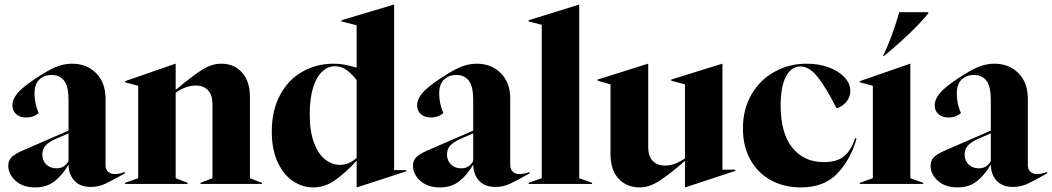

<svg xmlns="http://www.w3.org/2000/svg" viewBox="-20 -800 4574 835"><path d="M16 -80Q16 -101 29.5 -115.5Q43 -130 80 -146L278 -232V-365Q278 -424 259 -449Q240 -474 205 -474Q172 -474 151 -454Q130 -434 130 -392Q130 -351 148 -308Q126 -289 94 -289Q67 -289 50.5 -303.5Q34 -318 34 -342Q34 -368 55.5 -394Q77 -420 131 -456Q186 -493 221.5 -508Q257 -523 293 -523Q357 -523 398 -482Q439 -441 439 -370V-81Q439 -64 450 -53.5Q461 -43 479 -43Q490 -43 501 -45.5Q512 -48 523 -52V-46Q465 -13 436 0Q407 13 374 13Q329 13 304 -13.5Q279 -40 278 -84Q251 -38 217 -11.5Q183 15 133 15Q80 15 48 -13.5Q16 -42 16 -80ZM225 -68Q245 -68 258 -77Q271 -86 278 -100V-220L218 -194Q189 -180 176.5 -165Q164 -150 164 -128Q164 -102 181 -85Q198 -68 225 -68Z M524 -5 581 -25V-427L524 -442V-447L743 -523H744V-409Q813 -467 856.5 -495Q900 -523 942 -523Q998 -523 1032.5 -485Q1067 -447 1067 -378V-25L1119 -5V0H852V-5L904 -25V-347Q904 -387 884.5 -407.5Q865 -428 831 -428Q789 -428 744 -397V-25L796 -5V0H524Z M1162 -227Q1162 -319 1197.5 -386Q1233 -453 1294.5 -488Q1356 -523 1431 -523Q1458 -523 1480 -518.5Q1502 -514 1531 -506V-690L1465 -707V-712L1693 -780H1694V-60H1747V-55L1532 15H1531V-101Q1482 -48 1437.5 -16.5Q1393 15 1342 15Q1295 15 1254 -12.5Q1213 -40 1187.5 -95Q1162 -150 1162 -227ZM1458 -83Q1497 -83 1531 -113V-452Q1510 -479 1487.5 -495.5Q1465 -512 1436 -512Q1407 -512 1382 -489.5Q1357 -467 1342 -420Q1327 -373 1327 -302Q1327 -229 1345.5 -179.5Q1364 -130 1394 -106.5Q1424 -83 1458 -83Z M1776 -80Q1776 -101 1789.5 -115.5Q1803 -130 1840 -146L2038 -232V-365Q2038 -424 2019 -449Q2000 -474 1965 -474Q1932 -474 1911 -454Q1890 -434 1890 -392Q1890 -351 1908 -308Q1886 -289 1854 -289Q1827 -289 1810.5 -303.5Q1794 -318 1794 -342Q1794 -368 1815.5 -394Q1837 -420 1891 -456Q1946 -493 1981.5 -508Q2017 -523 2053 -523Q2117 -523 2158 -482Q2199 -441 2199 -370V-81Q2199 -64 2210 -53.5Q2221 -43 2239 -43Q2250 -43 2261 -45.5Q2272 -48 2283 -52V-46Q2225 -13 2196 0Q2167 13 2134 13Q2089 13 2064 -13.5Q2039 -40 2038 -84Q2011 -38 1977 -11.5Q1943 15 1893 15Q1840 15 1808 -13.5Q1776 -42 1776 -80ZM1985 -68Q2005 -68 2018 -77Q2031 -86 2038 -100V-220L1978 -194Q1949 -180 1936.5 -165Q1924 -150 1924 -128Q1924 -102 1941 -85Q1958 -68 1985 -68Z M2279 -5 2336 -25V-692L2279 -707V-712L2498 -780H2499V-25L2555 -5V0H2279Z M2635 -130V-433L2579 -449V-454L2798 -523H2799V-161Q2799 -121 2818.5 -100.5Q2838 -80 2872 -80Q2895 -80 2915.5 -88Q2936 -96 2959 -111V-433L2899 -449V-454L3121 -523H3122V-62H3178V-57L2960 15H2959V-100Q2893 -43 2848.5 -14Q2804 15 2763 15Q2705 15 2670 -23Q2635 -61 2635 -130Z M3211 -241Q3211 -325 3248 -389Q3285 -453 3348.5 -488Q3412 -523 3488 -523Q3542 -523 3585.5 -506.5Q3629 -490 3653.5 -463Q3678 -436 3678 -405Q3678 -376 3659.5 -355.5Q3641 -335 3618 -329Q3571 -422 3535 -466.5Q3499 -511 3462 -511Q3421 -511 3398 -467Q3375 -423 3375 -342Q3375 -221 3425.5 -158Q3476 -95 3563 -95Q3621 -95 3651.5 -121Q3682 -147 3699 -199L3705 -197Q3680 -108 3622.5 -46.5Q3565 15 3463 15Q3390 15 3333 -16Q3276 -47 3243.5 -105Q3211 -163 3211 -241Z M3719 -5 3776 -25V-427L3719 -442V-447L3938 -523H3939V-25L3995 -5V0H3719ZM3891 -747H4017V-742Q3986 -703 3933 -652.5Q3880 -602 3825 -557H3820Q3835 -585 3855 -638Q3875 -691 3891 -747Z M4027 -80Q4027 -101 4040.5 -115.5Q4054 -130 4091 -146L4289 -232V-365Q4289 -424 4270 -449Q4251 -474 4216 -474Q4183 -474 4162 -454Q4141 -434 4141 -392Q4141 -351 4159 -308Q4137 -289 4105 -289Q4078 -289 4061.5 -303.5Q4045 -318 4045 -342Q4045 -368 4066.5 -394Q4088 -420 4142 -456Q4197 -493 4232.5 -508Q4268 -523 4304 -523Q4368 -523 4409 -482Q4450 -441 4450 -370V-81Q4450 -64 4461 -53.5Q4472 -43 4490 -43Q4501 -43 4512 -45.5Q4523 -48 4534 -52V-46Q4476 -13 4447 0Q4418 13 4385 13Q4340 13 4315 -13.5Q4290 -40 4289 -84Q4262 -38 4228 -11.5Q4194 15 4144 15Q4091 15 4059 -13.5Q4027 -42 4027 -80ZM4236 -68Q4256 -68 4269 -77Q4282 -86 4289 -100V-220L4229 -194Q4200 -180 4187.5 -165Q4175 -150 4175 -128Q4175 -102 4192 -85Q4209 -68 4236 -68Z"/></svg>

Font: Nyght Serif Bold
Style: Regular
Weight: 700
Designer: Maksym Kobuzan
Version: Version 0.410